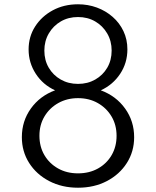

<svg xmlns="http://www.w3.org/2000/svg" viewBox="-20 -860 728 896"><path d="M344 16Q269 16 209.5 -15Q150 -46 116 -99.5Q82 -153 82 -220Q82 -295 124.2 -353.8Q166.5 -412.5 237 -438.5Q180 -464.5 146.8 -516Q113.5 -567.5 113.5 -629Q113.5 -689 144 -736.5Q174.5 -784 226.5 -812Q278.5 -840 344 -840Q390.5 -840 432 -824.8Q473.5 -809.5 505.8 -781.2Q538 -753 556.2 -714.5Q574.5 -676 574.5 -629.5Q574.5 -566.5 540.8 -515.5Q507 -464.5 450.5 -438.5Q522 -412 564 -353.2Q606 -294.5 606 -219.5Q606 -153 572 -99.5Q538 -46 478.8 -15Q419.5 16 344 16ZM344 -51Q397 -51 437.8 -74Q478.5 -97 501.2 -136.5Q524 -176 524 -226Q524 -277 500.5 -316.5Q477 -356 436.5 -379Q396 -402 344 -402Q293 -402 252.2 -379.2Q211.5 -356.5 187.8 -317Q164 -277.5 164 -226.5Q164 -176 187 -136.5Q210 -97 250.8 -74Q291.5 -51 344 -51ZM344 -468.5Q389 -468.5 424.5 -488.8Q460 -509 480.5 -544Q501 -579 501 -624Q501 -668.5 480.2 -704Q459.5 -739.5 424.2 -760Q389 -780.5 344 -780.5Q299 -780.5 263.8 -760Q228.5 -739.5 207.8 -704Q187 -668.5 187 -624Q187 -579 207.5 -544Q228 -509 263.5 -488.8Q299 -468.5 344 -468.5Z"/></svg>

Font: Spartan Thin
Style: Regular
Weight: 400
Version: Version 1.004